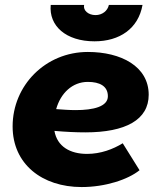

<svg xmlns="http://www.w3.org/2000/svg" viewBox="-20 -741 652 776"><path d="M310 15C405 15 497 -15 544 -53L476 -162C437 -138 387 -119 332 -119C263 -119 211 -149 200 -212C245 -208 287 -206 325 -206C488 -206 581 -257 581 -358C581 -473 469 -531 335 -531C164 -531 31 -396 31 -230C31 -78 150 15 310 15ZM362 -574C463 -574 539 -625 556 -721H420C415 -697 393 -680 366 -680C337 -680 315 -699 320 -721H185C177 -637 246 -574 362 -574ZM207 -300C225 -364 272 -410 335 -410C383 -410 416 -393 416 -352C416 -310 357 -296 286 -296C260 -296 233 -298 207 -300Z"/></svg>

Font: Fixel Display 20240404 ExBold
Style: Italic
Weight: 800
Italic angle: -10°
Designer: AlfaBravo + MacPaw
Foundry: Kyrylo Tkachov, Marchela Mozhyna, Serhii Makarenko, Maria Weinstein, Zakhar Kryvoshyya
Version: Version 1.211;Glyphs 3.2 (3225)